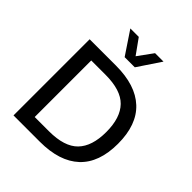

<svg xmlns="http://www.w3.org/2000/svg" viewBox="-240 -1042 1191 1191"><g transform="rotate(45 355.0 -447.0)"><path d="M79 0V-668H310Q482 -668 572 -584Q662 -500 662 -334Q662 -168 572 -84Q482 0 310 0ZM179 -86H304Q439 -86 499 -147.5Q559 -209 559 -334Q559 -459 499 -520.5Q439 -582 304 -582H179ZM311 -743 210 -894H284L355 -795L427 -894H501L400 -743Z"/></g></svg>

Font: Gantari Medium
Style: Regular
Weight: 500
Designer: Anugrah Pasau
Foundry: Lafontype
Version: Version 1.000; ttfautohint (v1.8.4.7-5d5b)